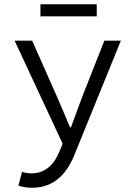

<svg xmlns="http://www.w3.org/2000/svg" viewBox="-20 -678 640 907"><path d="M131 209C241 209 301 136 337 40L551 -486H473L367 -217C351 -173 332 -122 315 -76H311C291 -123 270 -174 251 -217L132 -486H49L276 1L261 37C237 97 196 141 128 141C113 141 97 138 84 134L67 199C84 205 108 209 131 209ZM171 -601H437V-658H171Z"/></svg>

Font: Hasklig
Style: Regular
Weight: 400
Monospace: yes
Designer: Paul D. Hunt, Teo Tuominen
Foundry: Adobe Systems Incorporated
Version: Version 2.030;PS 1.0;hotconv 16.6.51;makeotf.lib2.5.65220